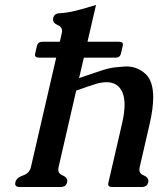

<svg xmlns="http://www.w3.org/2000/svg" viewBox="-20 -749 642 779"><path d="M217.8 -71.3Q216.8 -65.9 216.3 -61.5Q216.3 -43.9 234.4 -37.1Q252.9 -29.8 252.9 -15.6Q252.9 -12.7 252.4 -9.8Q248 9.8 225.6 9.8H60.1Q41.5 9.8 41.5 -3.9Q41.5 -6.8 42.5 -9.8Q46.9 -28.3 73.2 -37.1Q99.6 -45.9 105.5 -71.3L208 -515.1H137.7Q119.1 -515.1 122.6 -531.7L129.9 -563Q133.8 -579.6 152.3 -579.6H222.7L230.5 -613.8Q231.4 -618.7 231.9 -623Q231.9 -640.1 213.9 -647.5Q195.3 -654.8 195.3 -669.4Q195.3 -672.4 195.8 -675.3Q200.2 -695.3 222.7 -695.3Q253.9 -697.3 285.6 -705.1Q317.9 -712.9 369.6 -729L335 -579.6H463.9Q481.9 -579.6 478 -563L470.7 -531.7Q466.8 -515.1 449.2 -515.1H320.3L300.8 -432.1Q311.5 -435.5 334 -443.4Q356.4 -451.2 391.6 -462.9Q427.2 -474.6 455.6 -476.6Q484.4 -479.5 491.7 -479.5Q537.6 -479.5 570.8 -448.7Q601.6 -419.9 601.6 -354Q601.6 -309.1 587.4 -247.1L546.9 -71.3Q545.9 -65.9 545.4 -61.5Q545.4 -43.9 563.5 -37.1Q582 -29.8 582 -15.6Q582 -12.7 581.5 -9.8Q577.1 9.8 554.7 9.8H436Q415.5 9.8 419.4 -6.3L475.1 -247.1Q485.4 -291 485.4 -323.7Q485.4 -367.7 466.8 -391.1Q447.8 -415.5 412.1 -415.5Q391.1 -415 371.6 -409.2Q352.5 -403.3 335 -397.5Q316.9 -391.6 303.7 -386.2Q291.5 -382.3 289.1 -381.3Z"/></svg>

Font: Caudex
Style: Bold
Weight: 700
Italic angle: -13°
Version: Version 1.04